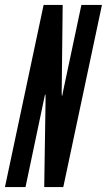

<svg xmlns="http://www.w3.org/2000/svg" viewBox="-28 -755 432 775"><path d="M-8 0H75L150.5 -358.5L153.5 -373H155.5L156 -357.5L150.5 0H227.5L383.5 -735H300.5L226 -383.5L223.5 -369.5H221.5L221 -380.5L225 -735H148Z"/></svg>

Font: League Gothic SemiCondensed Italic
Style: Regular
Weight: 400
Width: 4
Designer: The League of Moveable Type
Version: Version 1.600; ttfautohint (v1.8.3)